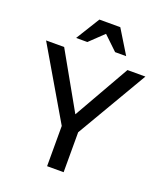

<svg xmlns="http://www.w3.org/2000/svg" viewBox="-166 -1048 989 1157"><g transform="rotate(20 328.5 -469.0)"><path d="M126 -710 328 -352 532 -710H647L381 -256V0H275V-258L10 -710ZM269 -938H403L496 -786H425L336 -871L247 -786H175Z"/></g></svg>

Font: Rising Sun Medium
Style: Regular
Weight: 500
Designer: Matt McInerney, Pablo Impallari, Rodrigo Fuenzalida (Raleway font), Stephen Hutchings (Greek), Cristiano Sobral (main ch
Foundry: The Rising Sun Project Authors
Version: Version 4.327; ttfautohint (v1.8.4.7-5d5b-dirty)